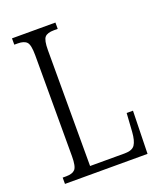

<svg xmlns="http://www.w3.org/2000/svg" viewBox="-133 -799 742 885"><g transform="rotate(-20 237.5 -357.0)"><path d="M32 0V-31H50Q80 -31 93 -45Q106 -59 106 -109V-604Q106 -655 93 -669Q80 -683 49 -683H32V-714H245V-683H226Q194 -683 181.5 -669Q169 -655 169 -606V-38H339Q376 -38 389 -57.5Q402 -77 405 -119L411 -210H442L437 0Z"/></g></svg>

Font: Noto Serif ExtraCondensed Light
Style: Regular
Weight: 300
Width: 2
Designer: Monotype Design Team
Foundry: Monotype Imaging Inc.
Version: Version 2.014; ttfautohint (v1.8.4.7-5d5b)